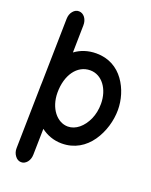

<svg xmlns="http://www.w3.org/2000/svg" viewBox="-178 -844 925 1177"><g transform="rotate(20 284.5 -255.5)"><path d="M108.9 239.7C124 240.2 137.2 233.4 148.4 220.2C159.2 206.5 164.6 189.9 165 170.4L168.5 1C205.1 28.8 250.5 46.9 303.7 46.9C387.7 46.9 451.2 5.9 494.1 -55.2C536.6 -116.2 558.6 -192.9 558.6 -263.7C558.6 -328.1 539.1 -397.5 499 -452.6C459 -507.8 398.4 -544.9 316.9 -544.9C261.7 -544.9 215.3 -528.3 178.7 -501L182.1 -678.7C182.6 -698.2 177.7 -715.3 167.5 -729.5C156.7 -743.7 143.6 -750.5 128.4 -751C113.3 -751.5 100.1 -745.1 88.9 -731.4C77.6 -717.8 72.3 -701.2 71.8 -681.6L63.5 -264.2C63 -255.4 62.5 -246.6 62.5 -238.3V-228L54.7 167.5C54.2 187 59.6 203.6 70.3 217.8C80.6 231.9 93.8 239.3 108.9 239.7ZM316.9 -434.6C393.6 -434.6 448.2 -359.4 448.2 -263.7C448.2 -227.1 441.4 -193.4 428.2 -163.1C400.9 -102.5 355 -63.5 303.7 -63.5C233.9 -63.5 173.8 -135.3 173.8 -238.3C173.8 -351.1 231 -434.6 316.9 -434.6Z"/></g></svg>

Font: Mikhak SemiBold
Style: Regular
Weight: 600
Designer: Amin Abedi
Version: Version 3.2